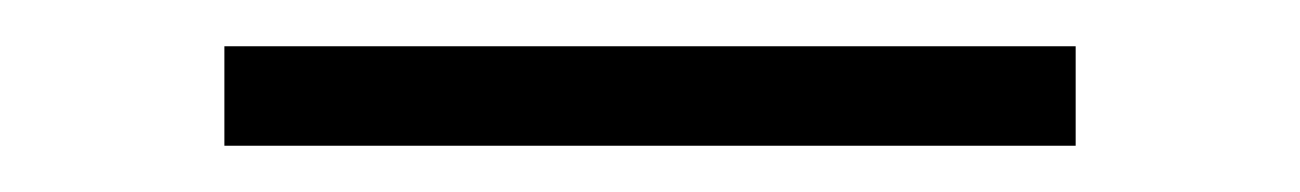

<svg xmlns="http://www.w3.org/2000/svg" viewBox="-20 -323 562 83"><path d="M445 -303V-260H77V-303Z"/></svg>

Font: Merriweather 144pt Medium
Style: Regular
Weight: 500
Version: Version 2.100